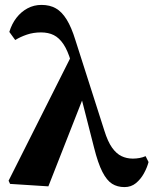

<svg xmlns="http://www.w3.org/2000/svg" viewBox="-20 -747 625 782"><path d="M21 2 15 -11 274 -526 325 -365 177 12ZM487 15Q458 15 436.5 1.5Q415 -12 397 -47Q379 -82 363 -146L300 -393L297 -398L269 -496Q256 -541 238.5 -567Q221 -593 199 -604Q177 -615 147 -615Q116 -615 89.5 -606Q63 -597 42 -584L18 -617Q28 -650 47 -674.5Q66 -699 92 -713Q118 -727 149 -727Q183 -727 207.5 -713Q232 -699 251.5 -667.5Q271 -636 287 -584L405 -215Q419 -170 436.5 -145.5Q454 -121 475 -111Q496 -101 521 -101Q535 -101 548.5 -103.5Q562 -106 573 -111L585 -87Q579 -64 566 -40.5Q553 -17 533.5 -1Q514 15 487 15Z"/></svg>

Font: Source Serif 4 36pt
Style: Bold
Weight: 700
Designer: Frank Grießhammer
Foundry: Adobe Systems Incorporated
Version: Version 4.004;hotconv 1.0.116;makeotfexe 2.5.65601